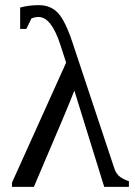

<svg xmlns="http://www.w3.org/2000/svg" viewBox="-20 -724 525 744"><path d="M268.1 -373Q251.5 -327.1 111.3 0H26.4V-16.1L236.3 -481.4L214.4 -548.8Q179.2 -658.2 129.4 -658.2Q115.7 -658.2 101.6 -652.3L82 -611.8H58.1V-694.8Q91.8 -704.1 130.4 -704.1Q175.8 -704.1 204.1 -674.3Q232.4 -644.5 259.8 -562.5L422.9 -71.8Q430.7 -48.3 446.8 -37.6Q462.9 -26.9 479.5 -22V0H383.8Z"/></svg>

Font: Tinos
Style: Regular
Weight: 400
Designer: Steve Matteson
Foundry: Monotype Imaging Inc.
Version: Version 1.23